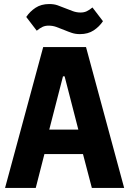

<svg xmlns="http://www.w3.org/2000/svg" viewBox="-20 -931 640 951"><path d="M435 0 391 -168H200L157 0H5L194 -698H406L595 0ZM300 -553H292L224 -289H368ZM376 -762Q354 -762 336 -768Q318 -774 299 -782Q277 -791 259 -797.5Q241 -804 221 -804Q204 -804 191 -798Q178 -792 162 -779L110 -847Q128 -874 156 -892.5Q184 -911 224 -911Q247 -911 264.5 -905Q282 -899 301 -891Q323 -882 341.5 -875.5Q360 -869 379 -869Q396 -869 409 -875Q422 -881 438 -894L490 -826Q472 -799 444 -780.5Q416 -762 376 -762Z"/></svg>

Font: Lilex Nerd Font
Style: Bold
Weight: 700
Designer: Mike Abbink, Paul van der Laan, Pieter van Rosmalen, Mikhael Khrustik
Foundry: Mikhael Khrustik
Version: Version 2.400; ttfautohint (v1.8.4.7-5d5b);Nerd Fonts 3.3.0